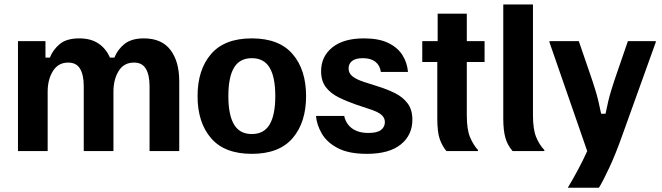

<svg xmlns="http://www.w3.org/2000/svg" viewBox="-20 -687 3010 873"><path d="M196.7 0H61.7V-500H186.7V-425H206.7Q220.8 -460.8 251.7 -486.7Q282.5 -512.5 340.8 -512.5Q392.5 -512.5 427.1 -489.6Q461.7 -466.7 480 -425H500Q515 -462.5 546.7 -487.5Q578.3 -512.5 634.2 -512.5Q715 -512.5 755 -460Q795 -407.5 795 -317.5V0H660V-295Q660 -345.8 643.3 -374.2Q626.7 -402.5 589.2 -402.5Q543.3 -402.5 519.6 -364.2Q495.8 -325.8 495.8 -270V0H360.8V-295Q360.8 -345.8 344.2 -374.2Q327.5 -402.5 290 -402.5Q245 -402.5 220.8 -364.2Q196.7 -325.8 196.7 -270Z M1125 12.5Q1000.8 12.5 939.6 -58.8Q878.3 -130 878.3 -250Q878.3 -370 939.6 -441.2Q1000.8 -512.5 1125 -512.5Q1249.2 -512.5 1310.4 -441.2Q1371.7 -370 1371.7 -250Q1371.7 -130 1310.4 -58.8Q1249.2 12.5 1125 12.5ZM1125 -77.5Q1180 -77.5 1205.8 -120.8Q1231.7 -164.2 1231.7 -250Q1231.7 -336.7 1205.8 -379.6Q1180 -422.5 1125 -422.5Q1070 -422.5 1044.2 -379.6Q1018.3 -336.7 1018.3 -250Q1018.3 -164.2 1044.2 -120.8Q1070 -77.5 1125 -77.5Z M1648.3 12.5Q1565 12.5 1515.4 -13.8Q1465.8 -40 1442.9 -80Q1420 -120 1416.7 -160H1545Q1549.2 -138.3 1562.9 -120.4Q1576.7 -102.5 1599.6 -92.5Q1622.5 -82.5 1655 -82.5Q1695 -82.5 1712.5 -96.2Q1730 -110 1730 -131.7Q1730 -151.7 1713.8 -165.4Q1697.5 -179.2 1660.8 -190.8L1600.8 -210.8Q1557.5 -225.8 1520.8 -243.8Q1484.2 -261.7 1462.1 -290Q1440 -318.3 1440 -363.3Q1440 -430 1490.8 -471.2Q1541.7 -512.5 1635 -512.5Q1702.5 -512.5 1745.4 -491.7Q1788.3 -470.8 1810 -436.2Q1831.7 -401.7 1835 -360H1711.7Q1707.5 -390 1686.7 -406.2Q1665.8 -422.5 1630 -422.5Q1597.5 -422.5 1581.2 -410Q1565 -397.5 1565 -375.8Q1565 -354.2 1582.5 -340Q1600 -325.8 1635.8 -314.2L1695.8 -295Q1739.2 -281.7 1775.4 -263.8Q1811.7 -245.8 1833.3 -217.1Q1855 -188.3 1855 -142.5Q1855 -72.5 1802.1 -30Q1749.2 12.5 1648.3 12.5Z M2153.3 0H2010Q1990.8 -22.5 1979.6 -54.2Q1968.3 -85.8 1968.3 -149.2V-405H1900V-500H1970V-625H2102.5V-500H2183.3V-405H2102.5V-163.3Q2102.5 -97.5 2117.5 -62.5Q2132.5 -27.5 2153.3 -5Z M2455 0H2310.8Q2287.5 -26.7 2277.9 -60.4Q2268.3 -94.2 2268.3 -149.2V-666.7H2403.3V-163.3Q2403.3 -100 2417.5 -64.6Q2431.7 -29.2 2455 -5Z M2703.3 166.7H2562.5V165Q2583.3 130.8 2607.5 85.8Q2631.7 40.8 2650 0L2478.3 -495V-500H2611.7L2663.3 -350Q2675.8 -314.2 2688.3 -273.3Q2700.8 -232.5 2713.3 -170H2733.3Q2745.8 -232.5 2758.3 -273.3Q2770.8 -314.2 2783.3 -350L2835 -500H2961.7V-495L2808.3 -68.3Q2778.3 15.8 2750.4 75.4Q2722.5 135 2703.3 166.7Z"/></svg>

Font: Familjen Grotesk Variable
Style: Regular
Weight: 400
Designer: Anders Wikstroem, Jonas Baeckman, Matilda Gysing, Kristian Moeller
Foundry: Familjen STHLM AB
Version: Version 2.000